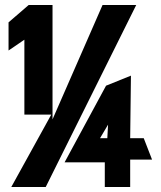

<svg xmlns="http://www.w3.org/2000/svg" viewBox="-20 -744 641 764"><path d="M14 -543 77 -586V-288H184L25 0H162L522 -724H388L189 -269V-724H94L14 -655ZM237 -98H397V0H498V-109H585L552 -194H498L501 -443L402 -403ZM378 -194 410 -248 407 -194Z"/></svg>

Font: Charger Sport
Style: UltNrw
Weight: 1000
Designer: Jasper
Foundry: Cannot Into Space Fonts
Version: Version 1.1